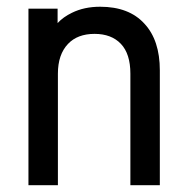

<svg xmlns="http://www.w3.org/2000/svg" viewBox="-20 -543 562 573"><path d="M151.9 -517.1V-474.1Q168.5 -492.2 194.8 -504.9Q231.4 -522.9 278.8 -522.9Q365.2 -522.9 411.1 -472.2Q457 -422.9 457 -333V9.8H369.1V-323.2Q369.1 -382.3 340.8 -412.1Q312.5 -441.9 262.2 -441.9Q211.4 -441.9 183.1 -412.1Q152.8 -380.4 152.8 -323.2V9.8H64.9V-517.1Z"/></svg>

Font: D-DIN-PRO Medium
Style: Regular
Weight: 500
Designer: datto
Foundry: CyberFei
Version: Version 1.000;hotconv 1.0.109;makeotfexe 2.5.65596